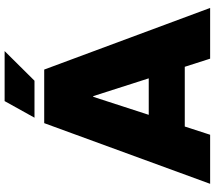

<svg xmlns="http://www.w3.org/2000/svg" viewBox="-68 -838 907 810"><g transform="rotate(-90 385.0 -433.5)"><path d="M14 0 270 -700H496L756 0H542L384 -493H381L221 0ZM228 -107V-259H538V-107ZM293 -741 363 -867H574L449 -741Z"/></g></svg>

Font: REM ExtraBold
Style: Regular
Weight: 800
Designer: Octavio Pardo
Foundry: Ashler Design
Version: Version 1.005;gftools[0.9.28]